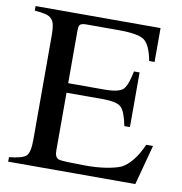

<svg xmlns="http://www.w3.org/2000/svg" viewBox="-76 -733 763 804"><g transform="rotate(10 305.5 -331.0)"><path d="M11.2 -19Q66.9 -24.9 82.5 -38.6Q99.1 -52.2 99.1 -108.9V-552.7Q99.1 -579.6 95.7 -596.2Q92.3 -612.8 82.8 -622.3Q73.2 -631.8 56.2 -636Q39.1 -640.1 11.2 -642.1V-661.6H542.5V-517.6H519.5Q507.3 -583 481.4 -603Q457 -622.6 369.1 -622.6H233.4Q222.7 -622.6 216.3 -620.8Q210 -619.1 206.8 -615.5Q203.6 -611.8 202.6 -605.5Q201.7 -599.1 201.7 -589.4V-367.2H355Q418.5 -367.2 436 -386.2Q453.1 -404.8 464.4 -463.4H488.3V-231H464.4Q453.1 -289.1 435.5 -307.6Q418 -326.7 355 -326.7H201.7V-80.1Q201.7 -50.8 219.7 -45.4Q229.5 -42.5 257.8 -41.5Q286.1 -40.5 332.5 -40Q381.3 -40 419.7 -46.1Q458 -52.2 481.9 -62Q505.4 -73.7 527.3 -100.3Q549.3 -127 568.4 -169.9H597.2L551.8 0H11.2Z"/></g></svg>

Font: Dima Niloofar
Style: Regular
Weight: 400
Designer: R.Balvardi
Foundry: Dima Software Group
Version: Version 3.00;November 13, 2018;FontCreator 11.5.0.2427 64-bi